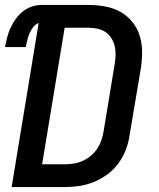

<svg xmlns="http://www.w3.org/2000/svg" viewBox="-20 -755 640 775"><path d="M27 0 136 -662Q122 -657 113 -644.5Q104 -632 98.5 -619Q93 -606 90 -592.5Q87 -579 84 -565H0Q4 -585 9 -604.5Q14 -624 22.5 -642.5Q31 -661 43.5 -678.5Q56 -696 72.5 -709Q89 -722 108.5 -728.5Q128 -735 148 -735H338Q371 -735 404 -729Q437 -723 464.5 -708Q492 -693 512.5 -668.5Q533 -644 543 -613.5Q553 -583 553.5 -549.5Q554 -516 549 -482L503 -209Q499 -180 488 -151Q477 -122 458.5 -96.5Q440 -71 414.5 -52Q389 -33 360 -21Q331 -9 301.5 -4.5Q272 0 243 0ZM243 -92Q261 -92 279 -95Q297 -98 314.5 -106Q332 -114 347 -126.5Q362 -139 372.5 -155Q383 -171 389 -188.5Q395 -206 398 -224L443 -497Q446 -515 446.5 -533.5Q447 -552 443 -569Q439 -586 429.5 -601Q420 -616 406 -625.5Q392 -635 374 -639Q356 -643 338 -643H241L150 -92Z"/></svg>

Font: Iosevka Semibold Extended
Style: Italic
Weight: 600
Width: 7
Italic angle: -9°
Monospace: yes
Designer: Belleve Invis
Foundry: Belleve Invis
Version: Version 32.5.0; ttfautohint (v1.8.4)